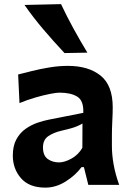

<svg xmlns="http://www.w3.org/2000/svg" viewBox="-20 -880 621 914"><path d="M195.8 13.2Q119.1 13.2 80.1 -31.5Q41 -76.2 41 -139.6Q41 -186 58.1 -217Q75.2 -248 102.1 -266.8Q128.9 -285.6 158.4 -295.7Q188 -305.7 212.9 -310.5L376.5 -342.8Q378.9 -400.9 347.9 -419.9Q316.9 -439 262.7 -439Q249 -439 217.5 -432.9Q186 -426.8 147.5 -415.5Q108.9 -404.3 72.8 -389.2L66.4 -525.4Q93.3 -532.2 132.3 -542Q171.4 -551.8 215.8 -559.1Q260.3 -566.4 303.2 -566.4Q401.4 -566.4 459 -520Q516.6 -473.6 516.6 -369.1Q516.6 -342.3 514.6 -304Q512.7 -265.6 512.7 -233.9V-184.6Q512.7 -143.6 520.8 -97.7Q528.8 -51.8 547.4 0H400.4L379.4 -84.5H368.2Q339.4 -45.4 292.7 -16.1Q246.1 13.2 195.8 13.2ZM261.2 -106.9Q286.6 -106.9 319.3 -124.5Q352.1 -142.1 372.1 -176.3L372.6 -292Q361.8 -285.2 342 -277.1Q322.3 -269 271 -257.3Q236.8 -249.5 210.7 -232.4Q184.6 -215.3 184.6 -178.2Q184.6 -139.6 207 -123.3Q229.5 -106.9 261.2 -106.9ZM287.1 -627.4Q234.9 -683.1 186.3 -740.2Q137.7 -797.4 96.7 -856.4L270.5 -860.4Q297.9 -802.2 329.3 -744.9Q360.8 -687.5 396 -629.4Z"/></svg>

Font: Pinar Bold
Style: Regular
Weight: 700
Designer: Amin Abedi
Version: Version 3.000